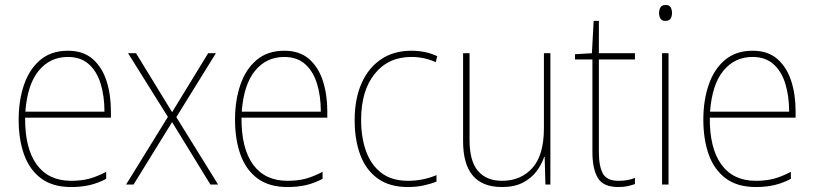

<svg xmlns="http://www.w3.org/2000/svg" viewBox="-20 -808 3274 772"><path d="M253 -604Q315 -604 353 -570.5Q391 -537 408.5 -482Q426 -427 426 -361V-335H81Q80 -212 127.5 -146.5Q175 -81 266 -81Q306 -81 337 -89Q368 -97 407 -117V-89Q375 -72 341.5 -64Q308 -56 266 -56Q192 -56 145.5 -90.5Q99 -125 77 -186Q55 -247 55 -327Q55 -404 76.5 -467Q98 -530 142 -567Q186 -604 253 -604ZM253 -579Q181 -579 135.5 -523.5Q90 -468 82 -359H400Q400 -422 384.5 -472Q369 -522 336.5 -550.5Q304 -579 253 -579Z M655 -338 495 -594H527L672 -357L817 -594H848L689 -337L857 -66H826L672 -317L517 -66H487Z M1123 -604Q1185 -604 1223 -570.5Q1261 -537 1278.5 -482Q1296 -427 1296 -361V-335H951Q950 -212 997.5 -146.5Q1045 -81 1136 -81Q1176 -81 1207 -89Q1238 -97 1277 -117V-89Q1245 -72 1211.5 -64Q1178 -56 1136 -56Q1062 -56 1015.5 -90.5Q969 -125 947 -186Q925 -247 925 -327Q925 -404 946.5 -467Q968 -530 1012 -567Q1056 -604 1123 -604ZM1123 -579Q1051 -579 1005.5 -523.5Q960 -468 952 -359H1270Q1270 -422 1254.5 -472Q1239 -522 1206.5 -550.5Q1174 -579 1123 -579Z M1620 -56Q1546 -56 1498.5 -90.5Q1451 -125 1428.5 -185.5Q1406 -246 1406 -325Q1406 -410 1433.5 -472.5Q1461 -535 1512 -569.5Q1563 -604 1634 -604Q1692 -604 1738 -582L1732 -558Q1708 -569 1683.5 -574Q1659 -579 1634 -579Q1541 -579 1486.5 -511Q1432 -443 1432 -326Q1432 -256 1451.5 -201Q1471 -146 1512.5 -113.5Q1554 -81 1621 -81Q1651 -81 1680.5 -87Q1710 -93 1735 -104V-78Q1714 -69 1684 -62.5Q1654 -56 1620 -56Z M2193 -594V-66H2173L2170 -177H2168Q2158 -147 2137.5 -119.5Q2117 -92 2083 -74Q2049 -56 1998 -56Q1842 -56 1842 -240V-594H1868V-245Q1868 -160 1902 -120.5Q1936 -81 1999 -81Q2074 -81 2120.5 -132.5Q2167 -184 2167 -293V-594Z M2466 -81Q2487 -81 2503.5 -84Q2520 -87 2533 -93V-68Q2519 -63 2503.5 -59.5Q2488 -56 2466 -56Q2405 -56 2383.5 -93Q2362 -130 2362 -196V-569H2292V-590L2360 -594L2367 -724H2388V-594H2533V-569H2388V-196Q2388 -140 2404 -110.5Q2420 -81 2466 -81Z M2656 -788Q2672 -788 2677 -778Q2682 -768 2682 -756Q2682 -743 2676.5 -733.5Q2671 -724 2655 -724Q2641 -724 2635.5 -733.5Q2630 -743 2630 -756Q2630 -768 2635.5 -778Q2641 -788 2656 -788ZM2668 -594V-66H2642V-594Z M3006 -604Q3068 -604 3106 -570.5Q3144 -537 3161.5 -482Q3179 -427 3179 -361V-335H2834Q2833 -212 2880.5 -146.5Q2928 -81 3019 -81Q3059 -81 3090 -89Q3121 -97 3160 -117V-89Q3128 -72 3094.5 -64Q3061 -56 3019 -56Q2945 -56 2898.5 -90.5Q2852 -125 2830 -186Q2808 -247 2808 -327Q2808 -404 2829.5 -467Q2851 -530 2895 -567Q2939 -604 3006 -604ZM3006 -579Q2934 -579 2888.5 -523.5Q2843 -468 2835 -359H3153Q3153 -422 3137.5 -472Q3122 -522 3089.5 -550.5Q3057 -579 3006 -579Z"/></svg>

Font: Noto Sans Malayalam UI SemiCondensed Thin
Style: Regular
Weight: 100
Width: 4
Designer: Jelle Bosma - Monotype Design Team
Foundry: Monotype Imaging Inc.
Version: Version 2.104; ttfautohint (v1.8.4.7-5d5b)